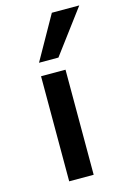

<svg xmlns="http://www.w3.org/2000/svg" viewBox="-118 -823 585 879"><g transform="rotate(-15 175.0 -383.0)"><path d="M97 0V-498H213V0ZM104 -560 220 -766H350L196 -560Z"/></g></svg>

Font: Nunito Sans 7pt SemiExpanded SemiBold
Style: Regular
Weight: 600
Width: 6
Designer: Vernon Adams
Foundry: Vernon Adams
Version: Version 3.101;gftools[0.9.27]